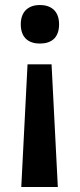

<svg xmlns="http://www.w3.org/2000/svg" viewBox="-20 -566 320 767"><path d="M216 -469C216 -524 182 -546 139 -546C98 -546 63 -524 63 -469C63 -412 98 -392 139 -392C182 -392 216 -412 216 -469ZM90 -309 65 181H211L186 -309Z"/></svg>

Font: Noto Sans Arabic SemBd
Style: Regular
Weight: 600
Designer: Monotype Design Team, Nadine Chahine, Nizar Qandah and Khaled Hosny
Foundry: Monotype Imaging Inc.
Version: Version 2.012